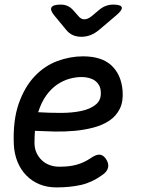

<svg xmlns="http://www.w3.org/2000/svg" viewBox="-20 -805 640 835"><path d="M440 -115Q454 -95 450 -76.5Q446 -58 425 -44Q381 -12 333.5 -1Q286 10 225 10Q185 10 152 -3.5Q119 -17 94.5 -42Q70 -67 56 -101.5Q42 -136 40 -178Q36 -282 61.5 -354.5Q87 -427 130.5 -473Q174 -519 229.5 -539.5Q285 -560 341 -560Q422 -560 464.5 -520.5Q507 -481 513 -412Q517 -365 501.5 -333Q486 -301 456.5 -281Q427 -261 387.5 -250.5Q348 -240 304.5 -236Q261 -232 216.5 -233Q172 -234 132 -236Q131 -224 130.5 -211Q130 -198 130 -184Q130 -159 139 -140Q148 -121 162.5 -107.5Q177 -94 196.5 -87Q216 -80 237 -80Q260 -80 278 -82Q296 -84 312.5 -88.5Q329 -93 344 -100Q359 -107 374 -117Q397 -133 412.5 -132.5Q428 -132 440 -115ZM146 -317Q194 -314 244 -314Q294 -314 334 -322.5Q374 -331 398 -351.5Q422 -372 418 -409Q417 -424 410 -435.5Q403 -447 392.5 -454.5Q382 -462 367 -466Q352 -470 334 -470Q310 -470 282.5 -462.5Q255 -455 229 -437.5Q203 -420 181.5 -390.5Q160 -361 146 -317ZM244 -785Q261 -785 274 -779Q287 -773 297 -762L321 -735Q332 -721 347 -721Q362 -721 379 -735L410 -761Q424 -773 439.5 -779Q455 -785 472 -785Q506 -785 509.5 -773Q513 -761 484 -737L411 -675Q393 -660 374 -652.5Q355 -645 334 -645Q313 -645 296.5 -652.5Q280 -660 268 -675L216 -738Q197 -761 204 -773Q211 -785 244 -785Z"/></svg>

Font: Maple Mono
Style: Italic
Weight: 400
Italic angle: -10°
Monospace: yes
Designer: subframe7536
Version: Version 7.300